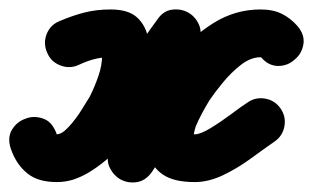

<svg xmlns="http://www.w3.org/2000/svg" viewBox="-71 -335 663 406"><path d="M54 -290Q82 -302 107.5 -308.5Q133 -315 163 -315Q201 -315 219.5 -297.5Q238 -280 242.5 -252.5Q247 -225 242.5 -193.5Q238 -162 228 -133Q218 -104 208 -85Q193 -56 170 -24.5Q147 7 116.5 28.5Q86 50 49 50Q11 50 -12.5 32Q-36 14 -48 -20Q-56 -44 -45.5 -61Q-35 -78 -17 -84Q0 -91 19.5 -84.5Q39 -78 47 -55Q52 -43 49.5 -43Q47 -43 45 -47Q43 -51 49 -51Q64 -51 86 -70.5Q108 -90 133.5 -120.5Q159 -151 184 -185Q209 -219 229.5 -248.5Q250 -278 262 -294Q274 -312 292.5 -314.5Q311 -317 326 -309Q341 -301 349 -284.5Q357 -268 350 -247Q326 -181 302.5 -115Q279 -49 256 17Q248 38 228.5 40Q209 42 191 33Q173 24 163.5 7Q154 -10 166 -29Q194 -69 226 -118Q258 -167 296 -212Q334 -257 380 -286Q426 -315 480 -315Q506 -315 524 -306Q542 -297 557 -280Q574 -261 570 -241Q566 -221 552 -209Q538 -197 517.5 -196Q497 -195 481 -214Q475 -220 478 -219.5Q481 -219 483.5 -216.5Q486 -214 480 -214Q459 -214 438 -197.5Q417 -181 399.5 -159.5Q382 -138 372 -123Q364 -110 356.5 -96Q349 -82 343 -68Q340 -59 339 -52Q338 -50 338.5 -46Q339 -42 338 -44Q332 -53 333 -52Q334 -51 341 -51Q353 -51 375 -64.5Q397 -78 419 -94.5Q441 -111 452 -118Q469 -130 489.5 -126.5Q510 -123 522 -106Q534 -89 530.5 -68.5Q527 -48 510 -36Q487 -20 459 0.5Q431 21 400.5 35.5Q370 50 341 50Q297 50 274 34.5Q251 19 244 -6.5Q237 -32 242 -62.5Q247 -93 259.5 -123Q272 -153 287 -177Q307 -209 336.5 -240.5Q366 -272 403 -293.5Q440 -315 480 -315Q506 -315 524.5 -306Q543 -297 558 -280Q574 -261 570.5 -241Q567 -221 552 -209Q538 -196 518 -195.5Q498 -195 481 -214Q476 -220 478.5 -219.5Q481 -219 483.5 -216.5Q486 -214 481 -214Q455 -214 428.5 -196Q402 -178 376 -149Q350 -120 327 -87Q304 -54 284 -23.5Q264 7 250 29Q237 47 219 50Q201 53 185 45Q170 37 161.5 20.5Q153 4 160 -17Q184 -83 207.5 -149Q231 -215 255 -281Q262 -302 281.5 -304Q301 -306 319 -296Q337 -287 346.5 -269.5Q356 -252 343 -235Q324 -208 299 -171.5Q274 -135 244.5 -96.5Q215 -58 183 -24.5Q151 9 117 29.5Q83 50 49 50Q10 50 -12 32.5Q-34 15 -47 -19Q-56 -43 -45.5 -60Q-35 -77 -17 -84Q1 -90 20 -83.5Q39 -77 48 -54Q51 -45 49 -45Q47 -45 45.5 -48Q44 -51 49 -51Q60 -51 75 -67.5Q90 -84 102 -103.5Q114 -123 119 -131Q129 -151 137 -174Q145 -197 145 -219Q145 -231 145.5 -225.5Q146 -220 156 -216Q157 -215 158.5 -215Q160 -215 161 -214Q161 -214 162 -214Q163 -214 163 -214Q144 -214 128.5 -210Q113 -206 96 -198Q77 -189 57 -196.5Q37 -204 29 -223Q20 -243 27.5 -262.5Q35 -282 54 -290Z"/></svg>

Font: FRB American Cursive Guidelines Arrows Ultra
Style: Bold Italic
Weight: 1000
Italic angle: -25°
Version: Version 2.0;Modular Font Editor K font №1